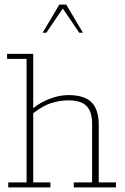

<svg xmlns="http://www.w3.org/2000/svg" viewBox="-20 -818 544 838"><path d="M16 0V-22H96V-561H11V-583H125V-346Q158 -372 195 -386Q238 -403 278 -403Q348 -403 379.5 -371.5Q411 -340 411 -273V-22H486V0H302V-22H382V-278Q382 -331 357.5 -355.5Q333 -380 278 -380Q240 -380 200 -367Q166 -355 125 -324V-22H200V0ZM166 -675 239 -798H269L342 -675H326L254 -781L182 -675Z"/></svg>

Font: Rokkitt SemiBold Thin
Style: Regular
Weight: 250
Version: Version 3.103